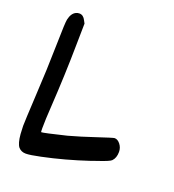

<svg xmlns="http://www.w3.org/2000/svg" viewBox="-138 -926 888 981"><g transform="rotate(20 305.5 -435.5)"><path d="M166 -661Q164 -501 153 -323Q148 -248 148 -203Q148 -182 150 -182Q163 -182 282 -211Q351 -230 416 -252Q506 -282 513 -282Q530 -282 544 -264Q558 -246 558 -223Q558 -190 540 -172Q530 -162 466 -141Q449 -135 438 -131Q312 -89 192 -64Q136 -52 113 -52Q88 -52 73 -69Q58 -88 54 -137Q52 -165 52 -181Q52 -203 60 -352Q68 -485 71 -638Q73 -751 77 -768Q85 -804 108 -815Q116 -819 126 -819Q148 -819 160 -794L168 -779Z"/></g></svg>

Font: Chanighter Handwriting Cyr
Style: Regular
Weight: 400
Designer: Sin Chanighter
Version: Version 001.001